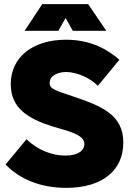

<svg xmlns="http://www.w3.org/2000/svg" viewBox="-20 -900 632 928"><path d="M99 -751H262L297 -813L332 -751H494L406 -880H184ZM300 8C477 8 576 -78 576 -211C576 -345 473 -387 330 -435C247 -463 220 -470 220 -499C220 -536 262 -552 300 -552C354 -552 420 -520 453 -485L557 -611C483 -676 398 -708 299 -708C137 -708 32 -623 32 -493C32 -378 115 -326 234 -289C305 -267 388 -251 388 -204C388 -175 361 -148 296 -148C231 -148 162 -175 108 -227L7 -105C77 -32 179 8 300 8Z"/></svg>

Font: Arthouse Owned Black
Style: Regular
Weight: 900
Designer: Jeremy Tribby
Foundry: Tribby Type
Version: Version 1.000;PS 001.000;hotconv 1.0.88;makeotf.lib2.5.64775